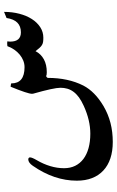

<svg xmlns="http://www.w3.org/2000/svg" viewBox="156 -406 551 902"><g transform="rotate(-90 431.0 44.5)"><path d="M825.7 -211.4Q825.7 -173.3 816.9 -139.6Q808.1 -106 792.2 -81.1Q776.4 -56.2 753.9 -41.5Q731.4 -26.9 704.6 -26.9Q692.9 -26.9 684.8 -28.1Q676.8 -29.3 670.2 -33.2Q663.6 -37.1 657 -44.4Q650.4 -51.8 641.1 -63.5Q627.9 -38.1 602.8 -24.4Q577.6 -10.7 542 -10.7Q528.8 -10.7 523.9 -13.7Q519.5 -12.7 515.6 -6.8Q515.6 89.8 479.5 161.1Q451.2 215.3 383.8 255.4Q345.7 277.8 303.7 288.6Q261.7 299.3 214.8 299.3Q171.4 299.3 137.7 288.1Q104 276.9 80.6 255.1Q57.1 233.4 44.9 202.1Q32.7 170.9 32.7 130.4Q32.7 24.4 102.5 -76.2Q117.2 -97.7 132.8 -97.7Q136.2 -97.7 139.2 -95.7Q142.1 -93.8 142.1 -89.4Q142.1 -80.1 128.9 -57.6Q110.8 -26.9 101.1 5.6Q91.3 38.1 91.3 70.3Q91.3 99.6 102.5 122.6Q113.8 145.5 134.8 161.4Q155.8 177.2 185.8 185.5Q215.8 193.8 253.4 193.8Q316.4 193.8 383.8 163.1Q407.7 152.3 424.1 140.4Q440.4 128.4 450.4 114.7Q460.4 101.1 464.8 85.9Q469.2 70.8 469.2 53.7Q469.2 22.9 441.4 -74.7Q440.9 -75.2 440.9 -80.6Q440.9 -99.6 474.1 -180.7Q482.4 -179.2 486.1 -179Q489.7 -178.7 489.7 -177.2Q489.7 -115.2 565.9 -115.2Q582 -115.2 597.2 -121.3Q612.3 -127.4 625.2 -138.2Q638.2 -148.9 648.4 -163.8Q658.7 -178.7 664.6 -195.8Q668.9 -196.3 672.6 -196.5Q676.3 -196.8 679.2 -196.8Q683.6 -196.8 687.5 -195.8Q686 -189 686 -182.6Q686 -132.3 729.5 -132.3Q787.1 -132.3 796.9 -199.7Z"/></g></svg>

Font: SakalBharati
Style: Regular
Weight: 400
Designer: CDAC GIST
Foundry: CDAC
Version: 13.02